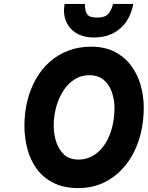

<svg xmlns="http://www.w3.org/2000/svg" viewBox="-20 -951 756 983"><path d="M383 12Q307 12 253.8 -14.8Q200.5 -41.5 167.8 -86.8Q135 -132 120 -189.2Q105 -246.5 105 -307Q105 -374 120 -434.8Q135 -495.5 163.8 -546.2Q192.5 -597 234.2 -634Q276 -671 329.5 -691.5Q383 -712 447 -712Q515.5 -712 566.2 -686.2Q617 -660.5 650.2 -616.2Q683.5 -572 699.8 -516.2Q716 -460.5 716 -400Q716 -329.5 700.5 -267Q685 -204.5 655.8 -153.5Q626.5 -102.5 585.2 -65.2Q544 -28 493 -8Q442 12 383 12ZM382 -134Q414 -134 442 -146.5Q470 -159 492.8 -182.5Q515.5 -206 532 -239Q548.5 -272 557.2 -312.5Q566 -353 566 -400Q566 -439.5 553.2 -477.8Q540.5 -516 512 -541Q483.5 -566 436 -566Q403 -566 375 -552Q347 -538 324.8 -513Q302.5 -488 287 -455.2Q271.5 -422.5 263.2 -384.5Q255 -346.5 255 -307Q255 -266 267.2 -226.2Q279.5 -186.5 307.2 -160.2Q335 -134 382 -134ZM459.5 -759Q410 -759 373.2 -780Q336.5 -801 319.2 -839.8Q302 -878.5 310.5 -931H414.5Q414.5 -894.5 426.2 -877.8Q438 -861 478.5 -861Q521.5 -861 537.8 -884Q554 -907 558.5 -931H662.5Q653.5 -881 628 -842.2Q602.5 -803.5 560.2 -781.2Q518 -759 459.5 -759Z"/></svg>

Font: Overpass Black
Style: Italic
Weight: 900
Italic angle: -10°
Designer: Delve Withrington, Dave Bailey, Thomas Jockin
Foundry: Delve Fonts LLC
Version: Version 4.000